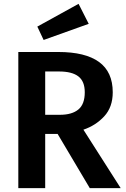

<svg xmlns="http://www.w3.org/2000/svg" viewBox="-20 -980 655 1000"><path d="M567.2 -499.5Q567.2 -422.1 522.8 -374.1Q478.5 -326.2 414.4 -304.6L608.7 0H447.7L280 -282.6H215.4V0H75.4V-709.2H284.1Q424.1 -709.2 495.6 -657.4Q567.2 -605.6 567.2 -499.5ZM421.5 -499.5Q421.5 -556.4 388.2 -582.1Q354.9 -607.7 287.7 -607.7H215.4V-382.1H292.3Q354.4 -382.1 387.9 -409.5Q421.5 -436.9 421.5 -499.5ZM389.2 -960 442.1 -855.9 207.2 -771.8 174.4 -841.5Z"/></svg>

Font: Fira Code SemiBold
Style: Regular
Weight: 600
Designer: Carrois Corporate, Edenspiekermann AG, Nikita Prokopov
Foundry: Carrois Corporate, Edenspiekermann AG, Nikita Prokopov
Version: Version 6.002